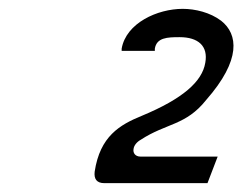

<svg xmlns="http://www.w3.org/2000/svg" viewBox="-20 -865 556 434"><path d="M446 -639C526 -730 518 -788 480 -818C455 -837 421 -845 393 -845C336 -845 265 -813 255 -755V-750H330V-755C334 -780 358 -781 386 -781C428 -781 451 -761 444 -723C437 -681 394 -642 300 -603C251 -583 206 -557 194 -477C192 -460 199 -451 216 -451H449L472 -511H298C285 -511 280 -520 282 -529C283 -536 289 -544 298 -549C356 -587 400 -581 446 -639Z"/></svg>

Font: Charger Monospace
Style: Regular
Weight: 400
Designer: Jasper
Foundry: Cannot Into Space Fonts
Version: Version 0.980